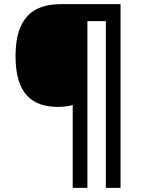

<svg xmlns="http://www.w3.org/2000/svg" viewBox="-20 -780 695 927"><path d="M562 127V-760H275C144 -760 55 -700 55 -509C55 -326 136 -264 260 -264C286 -264 311 -267 331 -273V127H402V-678H491V127Z"/></svg>

Font: Noto Sans Telugu SemiBold
Style: Regular
Weight: 600
Designer: Jelle Bosma - Monotype Design Team
Foundry: Monotype Imaging Inc.
Version: Version 2.005